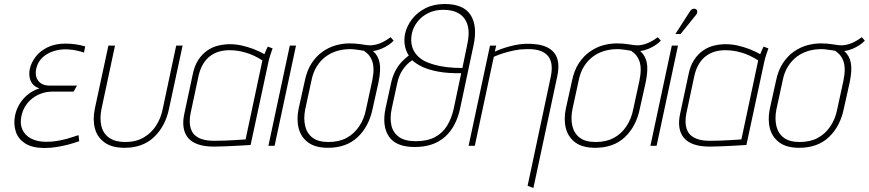

<svg xmlns="http://www.w3.org/2000/svg" viewBox="-20 -729 4344 960"><path d="M400 -466 406 -497Q382 -504 357 -507.5Q332 -511 307 -511Q256 -511 218 -492.5Q180 -474 158 -445Q136 -416 129 -384Q125 -366 127.5 -346.5Q130 -327 141.5 -311Q153 -295 177 -287Q130 -272 97.5 -235.5Q65 -199 55 -150Q47 -108 59 -71Q71 -34 106.5 -11.5Q142 11 203 11Q233 11 264 6Q295 1 324.5 -7Q354 -15 376 -23L373 -53Q367 -52 351.5 -46.5Q336 -41 314.5 -35Q293 -29 266.5 -24.5Q240 -20 212 -20Q166 -20 135 -36.5Q104 -53 91.5 -82Q79 -111 87 -148Q93 -177 107.5 -199.5Q122 -222 143 -238Q164 -254 189.5 -262.5Q215 -271 244 -271H348L365 -301H227Q201 -301 184.5 -312.5Q168 -324 162 -342.5Q156 -361 161 -385Q168 -416 187.5 -436.5Q207 -457 235 -468.5Q263 -480 295 -482Q308 -483 326.5 -481.5Q345 -480 364.5 -476Q384 -472 400 -466Z M825 -185 893 -501H861L794 -186Q785 -139 760.5 -101Q736 -63 697.5 -41Q659 -19 606 -19Q556 -19 526 -40Q496 -61 487 -98.5Q478 -136 487 -182L555 -501H522L454 -185Q443 -131 454.5 -87Q466 -43 503 -16.5Q540 10 603 10Q694 10 750.5 -44Q807 -98 825 -185Z M1343 -487 1319 -496Q1317 -492 1311 -479.5Q1305 -467 1302 -458Q1276 -473 1247 -484Q1218 -495 1188.5 -501.5Q1159 -508 1129 -508Q1100 -508 1071 -501Q1042 -494 1016.5 -476.5Q991 -459 971.5 -429.5Q952 -400 943 -354L902 -162Q893 -122 898 -91Q903 -60 921 -39Q939 -18 971 -7Q1003 4 1049 4Q1069 4 1093.5 3Q1118 2 1142.5 1Q1167 0 1188 -1.5Q1209 -3 1221.5 -3.5Q1234 -4 1233 -4L1323 -423Q1328 -444 1334 -461Q1340 -478 1343 -487ZM933 -163 973 -351Q981 -385 995.5 -409Q1010 -433 1030.5 -448.5Q1051 -464 1075.5 -471Q1100 -478 1126 -478Q1148 -478 1168 -475Q1188 -472 1208.5 -466Q1229 -460 1249.5 -450.5Q1270 -441 1292 -427L1208 -32Q1209 -32 1194 -31Q1179 -30 1155 -28.5Q1131 -27 1103 -26Q1075 -25 1049 -25Q1001 -25 972 -40.5Q943 -56 933.5 -87Q924 -118 933 -163Z M1322 0H1353L1460 -501H1429Z M1948 -526 1933 -543Q1912 -527 1890.5 -517Q1869 -507 1849 -504Q1835 -501 1818 -503Q1801 -505 1779.5 -508.5Q1758 -512 1727 -512Q1694 -512 1659.5 -502.5Q1625 -493 1593.5 -471Q1562 -449 1538.5 -413.5Q1515 -378 1504 -325L1473 -185Q1462 -131 1473.5 -87Q1485 -43 1521 -16.5Q1557 10 1620 10Q1712 10 1768.5 -43.5Q1825 -97 1843 -185L1873 -320Q1885 -380 1878 -415.5Q1871 -451 1845 -474Q1865 -476 1885.5 -484.5Q1906 -493 1923 -504.5Q1940 -516 1948 -526ZM1841 -325 1810 -182Q1801 -135 1776 -97.5Q1751 -60 1713 -39.5Q1675 -19 1622 -19Q1572 -19 1543.5 -40Q1515 -61 1506 -98.5Q1497 -136 1506 -182L1537 -325Q1545 -367 1564 -397Q1583 -427 1608 -445.5Q1633 -464 1661.5 -473Q1690 -482 1720 -483Q1734 -484 1748.5 -482.5Q1763 -481 1776 -479Q1789 -477 1800 -475Q1804 -472 1811.5 -466Q1819 -460 1827 -450Q1835 -440 1841 -423.5Q1847 -407 1847.5 -383Q1848 -359 1841 -325Z M2203 -709Q2149 -709 2107.5 -688Q2066 -667 2040 -633Q2014 -599 2005 -559Q2003 -549 2002 -531.5Q2001 -514 2006 -493Q2011 -472 2024 -451Q2004 -437 1986 -417Q1968 -397 1955 -371Q1942 -345 1935 -312L1908 -189Q1889 -99 1924.5 -46.5Q1960 6 2054 6Q2147 6 2204 -44Q2261 -94 2281 -189L2348 -504Q2368 -599 2333 -654Q2298 -709 2203 -709ZM2316 -505 2292 -389Q2248 -389 2212.5 -393.5Q2177 -398 2149.5 -406Q2122 -414 2102 -424Q2077 -438 2062.5 -455.5Q2048 -473 2042 -491.5Q2036 -510 2036 -527.5Q2036 -545 2039 -560Q2046 -593 2067.5 -620.5Q2089 -648 2122 -664Q2155 -680 2196 -680Q2246 -680 2277 -660Q2308 -640 2318.5 -601Q2329 -562 2316 -505ZM2059 -23Q2004 -23 1974.5 -44.5Q1945 -66 1937 -102Q1929 -138 1938 -183L1966 -312Q1974 -352 1994 -381Q2014 -410 2041 -428Q2060 -410 2091.5 -395Q2123 -380 2171 -371Q2219 -362 2286 -363L2248 -183Q2237 -135 2214.5 -99Q2192 -63 2154 -43Q2116 -23 2059 -23Z M2734 -346 2618 200 2647 211 2766 -346Q2775 -388 2770.5 -417.5Q2766 -447 2750.5 -465.5Q2735 -484 2712.5 -494Q2690 -504 2662.5 -507.5Q2635 -511 2607 -510Q2581 -509 2555 -503.5Q2529 -498 2503.5 -490Q2478 -482 2454 -471L2461 -501H2430L2323 0H2354L2449 -445Q2471 -455 2497 -463Q2523 -471 2551 -477Q2579 -483 2606 -483Q2642 -485 2669 -478.5Q2696 -472 2713.5 -456Q2731 -440 2736.5 -413Q2742 -386 2734 -346Z M3284 -526 3269 -543Q3248 -527 3226.5 -517Q3205 -507 3185 -504Q3171 -501 3154 -503Q3137 -505 3115.5 -508.5Q3094 -512 3063 -512Q3030 -512 2995.5 -502.5Q2961 -493 2929.5 -471Q2898 -449 2874.5 -413.5Q2851 -378 2840 -325L2809 -185Q2798 -131 2809.5 -87Q2821 -43 2857 -16.5Q2893 10 2956 10Q3048 10 3104.5 -43.5Q3161 -97 3179 -185L3209 -320Q3221 -380 3214 -415.5Q3207 -451 3181 -474Q3201 -476 3221.5 -484.5Q3242 -493 3259 -504.5Q3276 -516 3284 -526ZM3177 -325 3146 -182Q3137 -135 3112 -97.5Q3087 -60 3049 -39.5Q3011 -19 2958 -19Q2908 -19 2879.5 -40Q2851 -61 2842 -98.5Q2833 -136 2842 -182L2873 -325Q2881 -367 2900 -397Q2919 -427 2944 -445.5Q2969 -464 2997.5 -473Q3026 -482 3056 -483Q3070 -484 3084.5 -482.5Q3099 -481 3112 -479Q3125 -477 3136 -475Q3140 -472 3147.5 -466Q3155 -460 3163 -450Q3171 -440 3177 -423.5Q3183 -407 3183.5 -383Q3184 -359 3177 -325Z M3458 -652Q3463 -657 3465 -663Q3467 -669 3466 -674.5Q3465 -680 3460 -683Q3455 -686 3449 -685.5Q3443 -685 3438 -681.5Q3433 -678 3429 -671L3357 -559H3383ZM3232 0H3263L3370 -501H3339Z M3822 -487 3798 -496Q3796 -492 3790 -479.5Q3784 -467 3781 -458Q3755 -473 3726 -484Q3697 -495 3667.5 -501.5Q3638 -508 3608 -508Q3579 -508 3550 -501Q3521 -494 3495.5 -476.5Q3470 -459 3450.5 -429.5Q3431 -400 3422 -354L3381 -162Q3372 -122 3377 -91Q3382 -60 3400 -39Q3418 -18 3450 -7Q3482 4 3528 4Q3548 4 3572.5 3Q3597 2 3621.5 1Q3646 0 3667 -1.5Q3688 -3 3700.5 -3.5Q3713 -4 3712 -4L3802 -423Q3807 -444 3813 -461Q3819 -478 3822 -487ZM3412 -163 3452 -351Q3460 -385 3474.5 -409Q3489 -433 3509.5 -448.5Q3530 -464 3554.5 -471Q3579 -478 3605 -478Q3627 -478 3647 -475Q3667 -472 3687.5 -466Q3708 -460 3728.5 -450.5Q3749 -441 3771 -427L3687 -32Q3688 -32 3673 -31Q3658 -30 3634 -28.5Q3610 -27 3582 -26Q3554 -25 3528 -25Q3480 -25 3451 -40.5Q3422 -56 3412.5 -87Q3403 -118 3412 -163Z M4304 -526 4289 -543Q4268 -527 4246.5 -517Q4225 -507 4205 -504Q4191 -501 4174 -503Q4157 -505 4135.5 -508.5Q4114 -512 4083 -512Q4050 -512 4015.5 -502.5Q3981 -493 3949.5 -471Q3918 -449 3894.5 -413.5Q3871 -378 3860 -325L3829 -185Q3818 -131 3829.5 -87Q3841 -43 3877 -16.5Q3913 10 3976 10Q4068 10 4124.5 -43.5Q4181 -97 4199 -185L4229 -320Q4241 -380 4234 -415.5Q4227 -451 4201 -474Q4221 -476 4241.5 -484.5Q4262 -493 4279 -504.5Q4296 -516 4304 -526ZM4197 -325 4166 -182Q4157 -135 4132 -97.5Q4107 -60 4069 -39.5Q4031 -19 3978 -19Q3928 -19 3899.5 -40Q3871 -61 3862 -98.5Q3853 -136 3862 -182L3893 -325Q3901 -367 3920 -397Q3939 -427 3964 -445.5Q3989 -464 4017.5 -473Q4046 -482 4076 -483Q4090 -484 4104.5 -482.5Q4119 -481 4132 -479Q4145 -477 4156 -475Q4160 -472 4167.5 -466Q4175 -460 4183 -450Q4191 -440 4197 -423.5Q4203 -407 4203.5 -383Q4204 -359 4197 -325Z"/></svg>

Font: Advent Pro ExtraLight
Style: Italic
Weight: 250
Italic angle: -12°
Version: Version 3.000